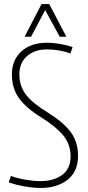

<svg xmlns="http://www.w3.org/2000/svg" viewBox="-20 -922 437 952"><path d="M340 -688 329 -657Q306 -666 275 -671.5Q244 -677 213 -677Q151 -677 113.5 -643.5Q76 -610 76 -553Q76 -494 110 -451Q144 -408 217 -364Q293 -317 330 -268Q367 -219 367 -149Q367 -72 315.5 -31Q264 10 181 10Q156 10 126 6Q96 2 68.5 -4.5Q41 -11 23 -18L34 -50Q64 -38 105.5 -31Q147 -24 181 -24Q246 -24 288 -54.5Q330 -85 330 -146Q330 -206 294 -250Q258 -294 186 -339Q111 -385 75 -434Q39 -483 39 -553Q39 -624 86 -667Q133 -710 212 -710Q245 -710 281 -703.5Q317 -697 340 -688ZM102 -740 186 -902H224L309 -740H276L204 -872L134 -740Z"/></svg>

Font: Georama SemiCondensed ExtraLight
Style: Regular
Weight: 200
Width: 4
Designer: Jean-Baptiste Levee
Foundry: Production Type
Version: Version 1.000